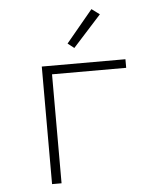

<svg xmlns="http://www.w3.org/2000/svg" viewBox="-53 -799 707 846"><g transform="rotate(-5 300.0 -376.5)"><path d="M143 0V-520H513V-482H185V0ZM293 -589 265 -611 383 -753 418 -727Z"/></g></svg>

Font: Iosevka Extralight Extended
Style: Regular
Weight: 200
Width: 7
Monospace: yes
Designer: Belleve Invis
Foundry: Belleve Invis
Version: Version 32.5.0; ttfautohint (v1.8.4)